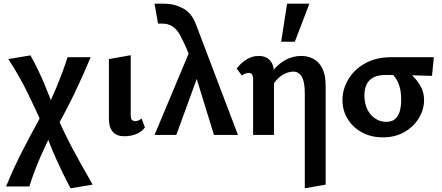

<svg xmlns="http://www.w3.org/2000/svg" viewBox="-20 -731 2394 1040"><path d="M362 289Q319 208 283 127Q247 46 219 -35Q177 -131 130 -227Q83 -323 25 -411L145 -431Q187 -356 220.5 -276Q254 -196 280 -121Q324 -18 373 74Q422 166 482 269ZM13 279Q54 178 103.5 82Q153 -14 209 -115L269 -29Q229 50 196.5 124.5Q164 199 139 279ZM282 -32 221 -120Q260 -195 291 -270.5Q322 -346 346 -421H471Q431 -324 384 -226.5Q337 -129 282 -32Z M653 7Q612 7 591 -17Q570 -41 570 -87V-411L688 -432V-106Q688 -90 694 -82.5Q700 -75 713 -75Q722 -75 731 -79Q740 -83 747 -89L765 -41Q751 -20 721.5 -6.5Q692 7 653 7Z M1139 0 1021 -383Q1011 -418 999.5 -446.5Q988 -475 976.5 -498.5Q965 -522 955 -541Q938 -573 914 -588Q890 -603 860 -603Q854 -603 848 -603Q842 -603 836 -603L817 -711Q831 -711 844 -711Q857 -711 870 -711Q924 -711 971 -686Q1018 -661 1041 -600L1269 0ZM817 0 1017 -477 1063 -351 935 0Z M1631 289V-223Q1631 -289 1614.5 -316Q1598 -343 1569 -343Q1545 -343 1520 -330.5Q1495 -318 1474.5 -293.5Q1454 -269 1441 -233L1397 -250Q1425 -308 1457.5 -347.5Q1490 -387 1528.5 -407.5Q1567 -428 1612 -428Q1648 -428 1678 -412Q1708 -396 1726 -360.5Q1744 -325 1744 -265V269ZM1351 0V-305Q1351 -314 1348.5 -321Q1346 -328 1341.5 -332Q1337 -336 1329 -336Q1318 -336 1308 -332Q1298 -328 1290 -322L1262 -360Q1285 -390 1315.5 -409Q1346 -428 1381 -428Q1408 -428 1426.5 -417Q1445 -406 1454.5 -385.5Q1464 -365 1464 -334V0ZM1503 -505 1535 -711H1656L1577 -505Z M2053 13Q1990 13 1940.5 -14Q1891 -41 1863 -87Q1835 -133 1835 -189Q1835 -247 1866 -300Q1897 -353 1956 -387Q2015 -421 2099 -421H2330L2320 -320Q2259 -322 2201.5 -323.5Q2144 -325 2070 -325Q2012 -325 1983 -297.5Q1954 -270 1954 -214Q1954 -170 1970 -138Q1986 -106 2013 -88.5Q2040 -71 2072 -71Q2101 -71 2119 -85.5Q2137 -100 2145 -127Q2153 -154 2153 -191Q2153 -232 2144.5 -261Q2136 -290 2120.5 -311.5Q2105 -333 2084 -349L2172 -358Q2194 -341 2218 -317Q2242 -293 2259.5 -261.5Q2277 -230 2277 -188Q2277 -138 2249 -91.5Q2221 -45 2171 -16Q2121 13 2053 13Z"/></svg>

Font: Ysabeau Office
Style: Bold
Weight: 700
Designer: Christian Thalmann (Catharsis Fonts)
Version: Version 2.001;gftools[0.9.30]; featfreeze: tnum,lnum,ss02